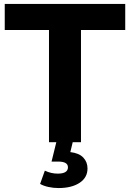

<svg xmlns="http://www.w3.org/2000/svg" viewBox="-20 -720 658 972"><path d="M228 -568H4V-700H614V-568H390V0H228ZM183 211 207 144Q239 159 272 159Q324 159 324 127Q324 98 275 98H241L267 -8H350L336 50Q380 55 401.5 77.5Q423 100 423 133Q423 179 383 205.5Q343 232 276 232Q250 232 225 226.5Q200 221 183 211Z"/></svg>

Font: Montserrat-Bold
Style: Bold
Weight: 700
Version: Version 7.200